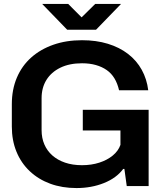

<svg xmlns="http://www.w3.org/2000/svg" viewBox="-20 -944 823 974"><path d="M368 10Q295 10 235 -12Q175 -34 131 -75.5Q87 -117 63.5 -174.5Q40 -232 40 -302V-415Q40 -490 65.5 -550Q91 -610 138 -652Q185 -694 250.5 -717Q316 -740 396 -740Q468 -740 527 -722Q586 -704 629.5 -670.5Q673 -637 699 -590Q725 -543 732 -486H584Q576 -521 560.5 -546.5Q545 -572 521.5 -588.5Q498 -605 466.5 -614Q435 -623 396 -623Q332 -623 286 -600.5Q240 -578 215.5 -538.5Q191 -499 191 -446V-284Q191 -244 205 -211.5Q219 -179 245.5 -155.5Q272 -132 310 -119Q348 -106 396 -106Q444 -106 484 -119Q524 -132 552 -155Q580 -178 591 -209V-282H400V-387H734V0H623L611 -87H605Q571 -41 507.5 -15.5Q444 10 368 10ZM321 -793 194 -924H326L394 -856L463 -924H594L467 -793Z"/></svg>

Font: Hubot Sans SemiBold
Style: Regular
Weight: 600
Designer: Deni Anggara
Foundry: GitHub, Inc., Subsidiary of Microsoft Corporation
Version: Version 2.000